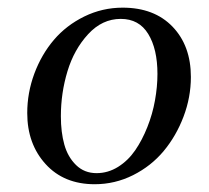

<svg xmlns="http://www.w3.org/2000/svg" viewBox="-20 -472 543 499"><path d="M50.8 -178.2Q50.8 -231 69.3 -280.8Q87.9 -330.6 120.1 -368.4Q152.3 -406.2 199.2 -429.2Q246.1 -452.1 298.8 -452.1Q380.9 -452.1 428.5 -402.6Q476.1 -353 476.1 -272Q476.1 -219.2 457 -168.9Q438 -118.7 405.5 -79.6Q373 -40.5 325.9 -16.8Q278.8 6.8 226.1 6.8Q146 6.8 98.4 -45.7Q50.8 -98.1 50.8 -178.2ZM138.2 -169.9Q138.2 -128.4 147.2 -96.2Q156.2 -64 177.7 -43Q199.2 -22 231 -22Q260.7 -22 286.9 -38.3Q313 -54.7 331.3 -81.3Q349.6 -107.9 363 -141.8Q376.5 -175.8 382.8 -211.2Q389.2 -246.6 389.2 -279.8Q389.2 -344.7 365.2 -383.8Q341.3 -422.9 293.9 -422.9Q245.6 -422.9 209 -383.1Q172.4 -343.3 155.3 -286.6Q138.2 -230 138.2 -169.9Z"/></svg>

Font: Dihjauti
Style: Bold Italic
Weight: 700
Italic angle: -9°
Designer: T. Christopher White
Version: Version 3.0.0